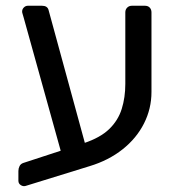

<svg xmlns="http://www.w3.org/2000/svg" viewBox="-20 -591 618 668"><path d="M72 55Q62 59 53 53.5Q44 48 44 38V4Q44 -5 48 -13Q52 -21 61 -24L272 -93Q329 -112 360 -142Q391 -172 403.5 -212Q416 -252 416 -299V-548Q416 -558 422.5 -564.5Q429 -571 439 -571H484Q495 -571 501 -564.5Q507 -558 507 -548V-271Q507 -213 481 -161.5Q455 -110 406.5 -71.5Q358 -33 292 -13ZM203 -24 62 -531Q60 -539 58.5 -543Q57 -547 57 -551Q57 -559 63 -565Q69 -571 77 -571H126Q145 -571 149 -556L288 -47Z"/></svg>

Font: DVN-Rubik
Style: Regular
Weight: 400
Designer: Hubert and Fischer
Foundry: Hubert & Fischer
Version: Version 2.102